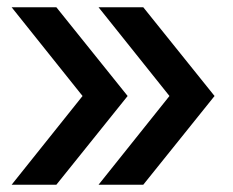

<svg xmlns="http://www.w3.org/2000/svg" viewBox="-20 -664 640 528"><path d="M251 -156 446 -400 251 -644H374L570 -400L374 -156ZM12 -156 207 -400 12 -644H135L331 -400L135 -156Z"/></svg>

Font: Victor Mono
Style: Bold
Weight: 700
Monospace: yes
Designer: Rune Bjørnerås
Version: Version 1.561;gftools[0.9.30]